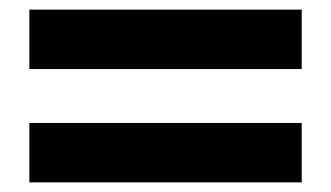

<svg xmlns="http://www.w3.org/2000/svg" viewBox="-20 -534 688 399"><path d="M41 -390.5V-514H607V-390.5ZM41 -155V-278.5H607V-155Z"/></svg>

Font: Geologica Roman ExtraBold
Style: Regular
Weight: 800
Designer: Sindre Bremnes, Frode Helland
Foundry: Monokrom Skriftforlag AS
Version: Version 1.010;gftools[0.9.28]